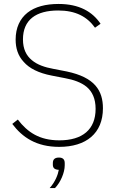

<svg xmlns="http://www.w3.org/2000/svg" viewBox="-20 -730 595 970"><path d="M279 12C164 12 93 -36 42 -104L70 -126C119 -62 179 -21 280 -21C397 -21 463 -76 463 -180C463 -232 446 -267 418 -291C390 -314 352 -327 309 -335L242 -348C174 -361 128 -385 100 -417C71 -448 59 -486 59 -530C59 -590 81 -636 119 -666C157 -696 211 -710 276 -710C380 -710 447 -671 488 -610L460 -590C420 -646 362 -677 274 -677C162 -677 96 -630 96 -531C96 -482 113 -449 141 -426C168 -403 206 -390 250 -382L317 -369C388 -354 434 -330 462 -298C490 -266 500 -227 500 -183C500 -56 415 12 279 12ZM278 66C297 66 307 75 307 94V105C307 142 286 191 258 220H231C259 189 273 152 277 128C254 127 247 117 247 102V94C247 75 257 66 278 66Z"/></svg>

Font: Plexus Sans ExtraLight
Style: Regular
Weight: 250
Version: Version 2.001;PS 002.001;hotconv 1.0.70;makeotf.lib2.5.58329